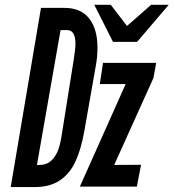

<svg xmlns="http://www.w3.org/2000/svg" viewBox="-20 -758 706 780"><path d="M146.5 -726H241.5Q308.5 -726 342.2 -683Q376 -640 376 -564.5Q376 -526.5 369 -489.5L322.5 -225Q309.5 -152 287 -102.8Q264.5 -53.5 224 -25.8Q183.5 2 120.5 2H23.5ZM229 -199 279.5 -515.5Q286.5 -558.5 286.5 -581.5Q286.5 -607.5 278 -622Q269.5 -636.5 248.5 -636L226 -635.5L130 -87.5L144 -88Q177.5 -89 199 -117Q220.5 -145 229 -199ZM490.5 -416.5H385.5L398.5 -502.5H614.5L603.5 -441.5L444 -88L553 -88.5L536 0H304.5ZM363 -738.5H430L496 -652.5L594 -738.5H665.5L537 -588H439Z"/></svg>

Font: JuliaMono MediumItalic
Style: Regular
Weight: 500
Italic angle: -9°
Monospace: yes
Designer: cormullion
Foundry: corm
Version: Version 0.049; ttfautohint (v1.8.4)